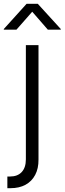

<svg xmlns="http://www.w3.org/2000/svg" viewBox="-53 -778 337 1002"><path d="M82 -542.5H147.9V54.7Q148.4 101.1 130.6 134.8Q112.8 168.5 80.1 186.3Q47.4 204.1 1.5 204.1H-14.6V143.1H0Q38.6 143.1 60.3 119.9Q82 96.7 82 53.7ZM32.7 -623H-33.2V-626.5L85.9 -758.3H144L264.2 -626.5V-623H196.8L115.2 -716.8Z"/></svg>

Font: Inter 16pt Light
Style: Regular
Weight: 300
Version: Version 4.001;git-66647c0bb